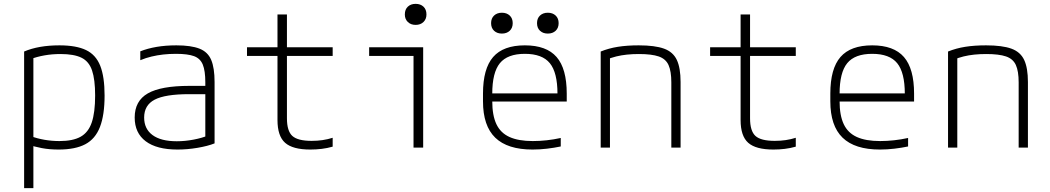

<svg xmlns="http://www.w3.org/2000/svg" viewBox="-20 -765 5440 995"><path d="M105 -498Q180 -530 288 -530Q375 -530 426 -505.5Q477 -481 499.5 -424Q522 -367 522 -270Q522 -169 498 -107Q474 -45 422 -17.5Q370 10 284 10Q236 10 196.5 2.5Q157 -5 126 -16L138 -60Q173 -47 211 -40.5Q249 -34 288 -34Q358 -34 398 -56.5Q438 -79 455.5 -130.5Q473 -182 473 -270Q473 -353 457 -400Q441 -447 402 -466Q363 -485 294 -485Q250 -485 210.5 -478Q171 -471 137 -458L153 -489V210H105Z M900 10Q792 10 735 -33Q678 -76 678 -156Q678 -242 746 -281Q814 -320 961 -320H1066V-277H960Q836 -277 781.5 -248.5Q727 -220 727 -156Q727 -97 770.5 -65Q814 -33 896 -33Q939 -33 983.5 -41.5Q1028 -50 1058 -63L1044 -35V-339Q1044 -398 1031 -430Q1018 -462 985.5 -474Q953 -486 892 -486Q857 -486 826 -482.5Q795 -479 765.5 -472Q736 -465 707 -453V-499Q745 -514 791.5 -522Q838 -530 894 -530Q970 -530 1013.5 -513Q1057 -496 1074.5 -454.5Q1092 -413 1092 -340V-22Q1057 -8 1004 1Q951 10 900 10Z M1588 10Q1497 10 1457.5 -25Q1418 -60 1418 -143V-475H1260V-520H1418V-690H1467V-520H1704V-475H1467V-152Q1467 -86 1495 -60.5Q1523 -35 1595 -35Q1625 -35 1652 -39Q1679 -43 1704 -51V-5Q1676 3 1647 6.5Q1618 10 1588 10Z M2123 0V-475H1893V-520H2173V0ZM2134 -636Q2109 -636 2093.5 -651Q2078 -666 2078 -690Q2078 -716 2093.5 -730.5Q2109 -745 2134 -745Q2159 -745 2174.5 -730.5Q2190 -716 2190 -690Q2190 -666 2174.5 -651Q2159 -636 2134 -636Z M2740 10Q2610 10 2546.5 -51.5Q2483 -113 2483 -240V-280Q2483 -409 2535.5 -469.5Q2588 -530 2700 -530Q2812 -530 2864.5 -469.5Q2917 -409 2917 -280V-239H2509V-281H2886L2869 -265V-279Q2869 -389 2829.5 -437.5Q2790 -486 2700 -486Q2610 -486 2570.5 -437.5Q2531 -389 2531 -279V-241Q2531 -167 2552.5 -121.5Q2574 -76 2620.5 -55Q2667 -34 2741 -34Q2776 -34 2813 -38Q2850 -42 2886 -50V-6Q2853 1 2815 5.5Q2777 10 2740 10ZM2581 -591Q2556 -591 2540.5 -605.5Q2525 -620 2525 -645Q2525 -670 2540.5 -684.5Q2556 -699 2581 -699Q2606 -699 2621.5 -684.5Q2637 -670 2637 -645Q2637 -620 2621.5 -605.5Q2606 -591 2581 -591ZM2819 -591Q2794 -591 2778.5 -605.5Q2763 -620 2763 -645Q2763 -670 2778.5 -684.5Q2794 -699 2819 -699Q2844 -699 2859.5 -684.5Q2875 -670 2875 -645Q2875 -620 2859.5 -605.5Q2844 -591 2819 -591Z M3093 -498Q3135 -515 3182.5 -522.5Q3230 -530 3290 -530Q3374 -530 3421 -513Q3468 -496 3487.5 -454.5Q3507 -413 3507 -340V0H3459V-338Q3459 -396 3444.5 -428Q3430 -460 3393.5 -472.5Q3357 -485 3291 -485Q3258 -485 3229 -482Q3200 -479 3173.5 -472.5Q3147 -466 3118 -454L3141 -486V0H3093Z M3988 10Q3897 10 3857.5 -25Q3818 -60 3818 -143V-475H3660V-520H3818V-690H3867V-520H4104V-475H3867V-152Q3867 -86 3895 -60.5Q3923 -35 3995 -35Q4025 -35 4052 -39Q4079 -43 4104 -51V-5Q4076 3 4047 6.5Q4018 10 3988 10Z M4540 10Q4410 10 4346.5 -51.5Q4283 -113 4283 -240V-280Q4283 -409 4335.5 -469.5Q4388 -530 4500 -530Q4612 -530 4664.5 -469.5Q4717 -409 4717 -280V-239H4309V-281H4686L4669 -265V-279Q4669 -389 4629.5 -437.5Q4590 -486 4500 -486Q4410 -486 4370.5 -437.5Q4331 -389 4331 -279V-241Q4331 -167 4352.5 -121.5Q4374 -76 4420.5 -55Q4467 -34 4541 -34Q4576 -34 4613 -38Q4650 -42 4686 -50V-6Q4653 1 4615 5.5Q4577 10 4540 10Z M4893 -498Q4935 -515 4982.5 -522.5Q5030 -530 5090 -530Q5174 -530 5221 -513Q5268 -496 5287.5 -454.5Q5307 -413 5307 -340V0H5259V-338Q5259 -396 5244.5 -428Q5230 -460 5193.5 -472.5Q5157 -485 5091 -485Q5058 -485 5029 -482Q5000 -479 4973.5 -472.5Q4947 -466 4918 -454L4941 -486V0H4893Z"/></svg>

Font: M PLUS Code Latin Expanded Light
Style: Regular
Weight: 300
Width: 7
Designer: Coji Morishita
Foundry: UNDERFOREST DESIGN
Version: Version 1.002; ttfautohint (v1.8.3)